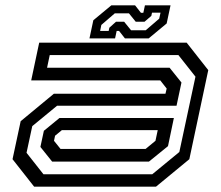

<svg xmlns="http://www.w3.org/2000/svg" viewBox="-20 -700 828 720"><path d="M108 0 27 -103 57.5 -245.5 182 -348.5H600.5L605 -368L581 -398.5H97L127 -540H680L761 -437L690 -103L565 0ZM143 -46.5H551L652.5 -130L713 -412.5L649 -493.5H166.5L156.5 -446H616L660.5 -390.5L642 -303.5H194L101 -227L79.5 -127ZM175.5 -94 131.5 -149 144.5 -209.5 203 -257.5H632L610 -152L538.5 -94ZM207 -141.5H526L563 -172L571.5 -212H212L186.5 -191L182.5 -172ZM315.5 -556 330 -624 397.5 -680H486.5L508.5 -652H517.5L523.5 -680H619.5L605 -612L537.5 -556H448.5L426.5 -584H417.5L411.5 -556ZM355.5 -584H387.5L390 -596L415 -618.5H445.5L471.5 -586.5H526.5L577 -630L582 -652.5H550L547.5 -640.5L522 -618.5H489L463.5 -650H410.5L360 -606.5Z"/></svg>

Font: Tourney Expanded Medium
Style: Italic
Weight: 500
Width: 7
Italic angle: -12°
Designer: Tyler Finck
Foundry: Etcetera Type Co
Version: Version 1.010; ttfautohint (v1.8.3)